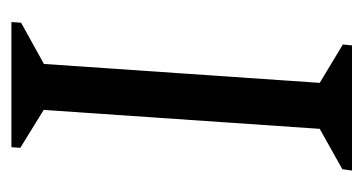

<svg xmlns="http://www.w3.org/2000/svg" viewBox="-174 -478 652 345"><g transform="rotate(90 152.5 -306.0)"><path d="M20.1 0 21.3 -17.4 95.4 -58.4 129.4 -554 60.4 -595.6 62.1 -612H287L284.5 -594.6L212 -554L178 -58L246.1 -16L245 0Z"/></g></svg>

Font: Ancizar Serif Light
Style: Italic
Weight: 300
Italic angle: -4°
Designer: Cesar Puertas, Viviana Monsalve, Julian Moncada, Julian Prieto, Jose Castro, Felipe Aragon, Mariel Hernandez, Sara Alarc
Version: Version 8.100